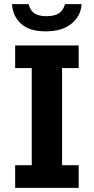

<svg xmlns="http://www.w3.org/2000/svg" viewBox="-20 -905 452 925"><path d="M53 0V-109H133V-577H53V-686H359V-577H279V-109H359V0ZM200 -754Q120 -754 80.5 -791.5Q41 -829 38 -885H118Q125 -855 145.5 -841Q166 -827 203 -827Q243 -827 264 -841Q285 -855 293 -885H373Q370 -829 325 -791.5Q280 -754 200 -754Z"/></svg>

Font: Chivo Medium SemiBold
Style: Regular
Weight: 600
Version: Version 2.002